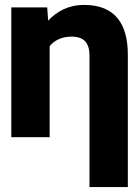

<svg xmlns="http://www.w3.org/2000/svg" viewBox="-20 -558 568 781"><path d="M26 0H182V-370C199 -392 229 -409 271 -409C321 -409 344 -384 344 -332V203H500V-335C500 -460 449 -538 322 -538C258 -538 210 -511 176 -474L172 -528H26Z"/></svg>

Font: Asimov Pro
Style: Blk
Weight: 900
Designer: Google
Version: Version 2.000980; 2014